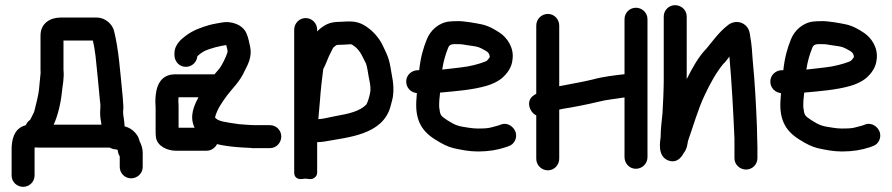

<svg xmlns="http://www.w3.org/2000/svg" viewBox="-20 -579 3456 744"><path d="M431 0C431 0 432.6 0.1 435.8 2.3C438.1 11.3 436.8 15.4 444 26.9V68C444 91.9 463.4 112 488 112C511.3 112 533 93.6 533 68V13C533 -4.8 527.1 -20.3 520.6 -32.4C517.6 -48.7 507.5 -62.7 495 -73.2C483.9 -82.3 474.9 -86.1 462.9 -89.4C462.1 -112.2 457 -130.4 457 -145C457 -148.9 458 -155.5 458 -161C458 -168.4 457.7 -174.4 456.9 -182.1L455.9 -199L453.9 -219.5C445.9 -299.1 440 -387 422.3 -457.8C415.7 -486.4 387.2 -511 355 -511H215C175.4 -511 137 -489.6 137 -441V-305C137 -299.7 138 -301.4 137.1 -293.4C135.7 -276.7 134.6 -270.9 133.1 -253.2L131.1 -231.4C129.3 -213 118.5 -168.2 112.8 -147.3C111.4 -141.5 103.4 -129.1 97 -114.8C96.3 -114.1 87.3 -109.8 79.5 -93.6C33.7 -82.1 25 -36.5 25 0V101C25 126.3 46 145 69.5 145C93 145 114 126.3 114 101V0C114 -2.8 114 -4.5 114.2 -7.7C121.5 -7.2 128.1 -7 134 -7H404.9C414.3 -2 423 0 431 0ZM339.6 -422C344.4 -403.3 347.9 -381.7 350.2 -362.1C356.2 -310.7 361.8 -243.3 367.1 -190.3L369 -174.5V-164.2C368.4 -157.4 368 -151 368 -145C368 -127.1 369.8 -113.1 373.2 -96H187.9C203.9 -128.9 216.3 -183.4 219.9 -222.7C222.2 -247.8 229.3 -274.4 226 -309.4V-422Z M583 -163V-68C583 -61.1 583.4 -54.4 584.2 -47.9C588.8 -11 631.6 5 660 5H781C798 5 813.6 -5.7 821 -20.6C838.6 -15.5 878.9 -10.4 897.2 -9.1L925.2 -7.1C933.4 -6.4 941.5 -6.1 949 -6C956.5 -4.9 963.7 -4.2 974.3 -5H1026C1052 -5 1070 -27 1070 -50C1070 -74.3 1050.3 -94 1026 -94H971C960.1 -94 950.2 -94.6 930.8 -95.9L905.8 -97.9C855.6 -105.5 822.7 -108.2 813.2 -124.4C821.7 -156.9 840.7 -182.9 861.1 -210.7C880.6 -237.1 908.8 -261 928.6 -305.4C938.9 -325.8 957.8 -358.2 949.4 -397.3C946.4 -411.1 942.3 -433.9 934.9 -450C920.6 -483.9 874.9 -499.4 837.7 -491.4C823.9 -488.4 811.4 -487.5 791.3 -482.1C758.8 -472.8 726.5 -461 699.7 -440.3C686.3 -429.9 656 -408.6 656 -372V-365C656 -342 674 -320 700 -320C723.6 -320 742.5 -337.6 744.8 -361.2C757.8 -373.2 770.8 -382.4 789.4 -388.1L814.5 -395.8C820.9 -397.3 829 -399.2 834.9 -400.5C843.7 -402.1 851.8 -404 856.7 -404.2C861 -384.6 863.4 -383.7 860.9 -374.7C856.4 -358.7 839.2 -324.8 830.4 -313.5C824 -305.6 819.2 -300.7 811.2 -291H665C656.8 -291 648.1 -291 640.8 -289.4C586.9 -277.9 582 -218.6 582 -182C582 -176.1 583 -172.9 583 -163ZM734 -84H672V-163C672 -171.8 671.8 -178.3 671 -186.3C671 -189.3 671.2 -196.5 671.8 -202H749C732.4 -170.9 712.6 -128.6 734 -84Z M1213.5 -117.3C1214.9 -133.8 1217.1 -158.5 1219.9 -190.1C1221.9 -223.6 1229.5 -291.5 1232.7 -311.6C1241.5 -326.8 1249.7 -351.4 1254.4 -360.8L1266.4 -384.8C1271.5 -395.1 1269 -393.2 1281.8 -402.8C1286.3 -405.9 1283.8 -404.7 1313.1 -406C1345.9 -407.4 1338.2 -409.6 1350.3 -402.1C1362.9 -393.5 1374.3 -380.4 1382.6 -363.8L1398.1 -333C1400 -327.8 1402.7 -317.6 1404.3 -307.4C1409.1 -271.8 1419 -245.9 1414.4 -220.3C1411.4 -202.2 1402.5 -176.8 1399.3 -173.7C1374.2 -148.5 1336.7 -138.9 1277.4 -128.6C1241.3 -121.4 1233.5 -118.4 1213.5 -117.3ZM1120 -464V90C1120 111.2 1137.2 116 1147.6 114.9L1164.7 113.1C1167.2 113.4 1172.8 115 1181.5 115H1184C1194.7 115 1209 105.1 1209 90V-28.1C1215.9 -28.4 1227.8 -28.8 1236.6 -30.4C1326.4 -47.3 1463.1 -54.9 1493.2 -166.6C1497.5 -183.3 1501.3 -195.3 1502.8 -206.7C1508.8 -252 1497.5 -287.2 1492.7 -320.8C1486.5 -357.8 1474.5 -378.6 1462.6 -403.7C1449 -432.4 1426.2 -457.7 1400 -475.7C1371.7 -494.6 1349.9 -497.9 1309.6 -495C1278 -493.8 1257.5 -494.3 1230.8 -475.6C1223.1 -470.4 1216.6 -465.3 1209 -457.3V-464C1209 -488.1 1189.7 -509 1164.5 -509C1139.3 -509 1120 -488.1 1120 -464Z M1693.6 -309.4C1698.2 -341 1706.3 -367.8 1716.3 -393C1722.2 -408.6 1731.9 -408 1753 -408C1760.2 -408 1768.6 -408.1 1787.8 -404.3C1821.1 -399.4 1831.2 -399.1 1846.1 -391C1869.9 -378.2 1876.6 -375.4 1877.9 -357.5C1869.1 -346.1 1869.2 -344 1859.7 -340.2C1837.2 -331.2 1800.7 -321.4 1767.4 -317.9C1744.4 -315.6 1718.2 -311.5 1693.6 -309.4ZM1595.3 -218.2C1594.9 -213.2 1594.4 -207.3 1594.1 -199.8C1587 -122.7 1608 -74.6 1665.7 -38.8C1692.8 -21.5 1716.3 -9.7 1738.5 -4.6C1766.1 1.4 1797.5 8 1832 8C1873.5 8 1907.8 2.1 1939.2 -8.4L1949.5 -12.1C1974.8 -19.4 1984.4 -46.5 1978.3 -66.2C1972.5 -84.8 1949.6 -106.7 1921.5 -96.5L1911.4 -92.8C1904.4 -90.9 1896.6 -88.8 1886.1 -86C1871.2 -81.5 1855.4 -81 1831 -81C1821.1 -81 1810.6 -81.9 1798.8 -83.7C1757.2 -89.9 1747.7 -91.3 1713.6 -112.9C1685.6 -131.7 1686.2 -132.1 1681.9 -163.4C1681 -179.4 1682.9 -200.8 1685.3 -220.2C1745.2 -225.6 1810.1 -230.6 1863.9 -246C1883.4 -251.5 1910 -262.4 1928.8 -279.5C1942.6 -292.1 1963.1 -316 1965.8 -347.1C1973.2 -395.3 1943.8 -433.8 1916.9 -451.8C1899.3 -463.5 1875.7 -478.1 1847.2 -484.5C1828.6 -488.2 1778.7 -498.3 1750.3 -497C1741.5 -497 1732.1 -496.7 1724.1 -495.9C1680.8 -492.6 1647.6 -461.5 1633.8 -426.3C1620.1 -392.9 1609.2 -353.9 1604.4 -307H1599C1576 -307 1554 -289 1554 -263C1554 -239.4 1571.6 -220.6 1595.3 -218.2Z M2400 -505V-291.5C2361.6 -287 2318.2 -282.3 2277.7 -271.2C2240.2 -261.8 2192.1 -253.9 2147 -244.9V-480C2147 -503 2129 -525 2103 -525C2078.2 -525 2058 -504.8 2058 -480V-215.7C2055.6 -214.1 2053.4 -212.7 2051.6 -211.7C2013.4 -189.9 2032.9 -142.9 2058 -131.9V36C2058 60.8 2078.2 81 2103 81C2129 81 2147 59 2147 36V-154.3C2150.1 -155 2155.5 -156.2 2161.3 -157.4C2199.9 -163.1 2259.8 -175.2 2299.1 -184.7C2331.4 -193.1 2361.9 -195.2 2400 -201.5V30C2400 53 2418 75 2444 75C2468.8 75 2489 54.8 2489 30V-505C2489 -531 2467 -549 2444 -549C2419.7 -549 2400 -529.3 2400 -505Z M2552 -515V-268C2552 -234.9 2549.3 -173 2547.1 -139C2544 -107.3 2540.1 -80.6 2540 -47.9C2539.1 -36.3 2524.6 25.6 2569.5 42.8C2609.5 58.2 2628.7 15 2628.7 15C2643.4 -2.6 2643.8 -23.5 2646 -32.8C2665.8 -88.7 2686.3 -160.2 2710.6 -210.2C2731.9 -255.7 2754.9 -297.4 2782.1 -330.6C2791.1 -339 2799.5 -350.6 2806.5 -359.6C2815.5 -258 2821.3 -149.5 2826 -42.5V34C2826 60 2848 78 2871 78C2895.3 78 2915 58.3 2915 34V-10C2915 -20.6 2914.7 -31.2 2914 -45.6C2914 -54.8 2913.6 -71 2913 -90.9C2909.6 -174.4 2905 -262.2 2896.9 -343.1C2894.7 -375.2 2893 -405.9 2887.6 -434.6C2885.7 -444.6 2886.1 -471.2 2861.6 -486.3C2840 -499.6 2814.2 -493.8 2798.8 -480C2765 -453.2 2742.8 -421.2 2718.5 -391.9C2686.3 -359.1 2662.5 -315.4 2641 -272.4V-515C2641 -541 2619 -559 2596 -559C2571.7 -559 2552 -539.3 2552 -515Z M3104.6 -309.4C3109.2 -341 3117.3 -367.8 3127.3 -393C3133.2 -408.6 3142.9 -408 3164 -408C3171.2 -408 3179.6 -408.1 3198.8 -404.3C3232.1 -399.4 3242.2 -399.1 3257.1 -391C3280.9 -378.2 3287.6 -375.4 3288.9 -357.5C3280.1 -346.1 3280.2 -344 3270.7 -340.2C3248.2 -331.2 3211.7 -321.4 3178.4 -317.9C3155.4 -315.6 3129.2 -311.5 3104.6 -309.4ZM3006.3 -218.2C3005.9 -213.2 3005.4 -207.3 3005.1 -199.8C2998 -122.7 3019 -74.6 3076.7 -38.8C3103.8 -21.5 3127.3 -9.7 3149.5 -4.6C3177.1 1.4 3208.5 8 3243 8C3284.5 8 3318.8 2.1 3350.2 -8.4L3360.5 -12.1C3385.8 -19.4 3395.4 -46.5 3389.3 -66.2C3383.5 -84.8 3360.6 -106.7 3332.5 -96.5L3322.4 -92.8C3315.4 -90.9 3307.6 -88.8 3297.1 -86C3282.2 -81.5 3266.4 -81 3242 -81C3232.1 -81 3221.6 -81.9 3209.8 -83.7C3168.2 -89.9 3158.7 -91.3 3124.6 -112.9C3096.6 -131.7 3097.2 -132.1 3092.9 -163.4C3092 -179.4 3093.9 -200.8 3096.3 -220.2C3156.2 -225.6 3221.1 -230.6 3274.9 -246C3294.4 -251.5 3321 -262.4 3339.8 -279.5C3353.6 -292.1 3374.1 -316 3376.8 -347.1C3384.2 -395.3 3354.8 -433.8 3327.9 -451.8C3310.3 -463.5 3286.7 -478.1 3258.2 -484.5C3239.6 -488.2 3189.7 -498.3 3161.3 -497C3152.5 -497 3143.1 -496.7 3135.1 -495.9C3091.8 -492.6 3058.6 -461.5 3044.8 -426.3C3031.1 -392.9 3020.2 -353.9 3015.4 -307H3010C2987 -307 2965 -289 2965 -263C2965 -239.4 2982.6 -220.6 3006.3 -218.2Z"/></svg>

Font: Just Breathe
Style: Bd
Weight: 400
Foundry: Cannot Into Space Fonts
Version: Version 0.72